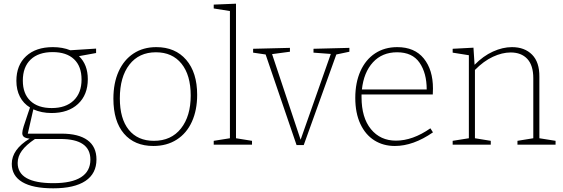

<svg xmlns="http://www.w3.org/2000/svg" viewBox="-20 -786 3060 1043"><path d="M314 -60Q407 -60 455.5 -24.5Q504 11 504 80Q504 157 444 197Q384 237 269 237Q158 237 101 203Q44 169 44 104Q44 26 141 -33Q120 -35 110.5 -42Q101 -49 101 -63Q101 -75 108.5 -99.5Q116 -124 134 -176L143 -202Q107 -224 88 -261Q69 -298 69 -347Q69 -432 122 -481Q175 -530 267 -530Q320 -530 362 -513L502 -522V-498L409 -481Q457 -435 457 -356Q457 -271 404 -221.5Q351 -172 260 -172Q206 -172 161 -192L131 -60ZM261 -199Q337 -199 380 -240Q423 -281 423 -354Q423 -426 382 -464.5Q341 -503 266 -503Q189 -503 146.5 -462.5Q104 -422 104 -348Q104 -277 145 -238Q186 -199 261 -199ZM471 81Q471 -31 308 -31H170Q122 1 99 32.5Q76 64 76 99Q76 209 270 209Q370 209 420.5 176.5Q471 144 471 81Z M1051 -271Q1051 -188 1022.5 -125Q994 -62 940 -27.5Q886 7 813 7Q711 7 653.5 -60Q596 -127 596 -250Q596 -335 624.5 -398Q653 -461 705.5 -495.5Q758 -530 829 -530Q932 -530 991.5 -461Q1051 -392 1051 -271ZM631 -252Q631 -141 679.5 -81Q728 -21 816 -21Q910 -21 963 -88Q1016 -155 1016 -267Q1016 -378 966 -440Q916 -502 827 -502Q735 -502 683 -435Q631 -368 631 -252Z M1262 -766V-35L1349 -21V0H1141V-21L1229 -35V-726L1141 -740V-761Z M1683 -521 1878 -526V-505L1807 -490L1630 2H1591L1423 -490L1355 -500V-521L1555 -526V-505L1458 -492L1613 -27L1777 -493L1683 -500Z M2318 -89 2332 -67Q2225 7 2125 7Q2062 7 2013.5 -23.5Q1965 -54 1937.5 -113Q1910 -172 1910 -254Q1910 -337 1938 -399.5Q1966 -462 2017.5 -496Q2069 -530 2138 -530Q2232 -530 2282 -468.5Q2332 -407 2332 -305Q2332 -288 2331 -273H1944V-258Q1944 -147 1995 -84.5Q2046 -22 2131 -22Q2222 -22 2318 -89ZM1946 -300H2298Q2298 -389 2259 -445.5Q2220 -502 2137 -502Q2056 -502 2006 -447.5Q1956 -393 1946 -300Z M2910 -35 2998 -21V0H2791V-21L2877 -35V-361Q2877 -431 2844.5 -466Q2812 -501 2754 -501Q2708 -501 2657.5 -477.5Q2607 -454 2560 -406V-35L2646 -21V0H2439V-21L2527 -35V-486L2439 -500V-521L2552 -527L2558 -434Q2605 -482 2658 -506Q2711 -530 2761 -530Q2830 -530 2870.5 -489Q2911 -448 2910 -369Z"/></svg>

Font: Bitter Pro ExtraLight
Style: Regular
Weight: 275
Designer: Sol Matas, and Bitter project Authors
Foundry: Sol Matas
Version: Version 1.010